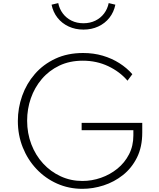

<svg xmlns="http://www.w3.org/2000/svg" viewBox="-20 -1174 1001 1210"><path d="M499.5 16Q413.5 16 339.5 -17Q265.5 -50 210 -108.8Q154.5 -167.5 123.5 -245Q92.5 -322.5 92.5 -411.5Q92.5 -493.5 119.8 -570.2Q147 -647 199.8 -707.8Q252.5 -768.5 329 -804.2Q405.5 -840 503.5 -840Q570 -840 627.5 -823Q685 -806 732.2 -776Q779.5 -746 814 -706.5L783.5 -665.5Q735.5 -722 662.2 -756.8Q589 -791.5 502 -791.5Q419 -791.5 354 -760.5Q289 -729.5 243.5 -676Q198 -622.5 174.5 -555Q151 -487.5 151 -413.5Q151 -334 177.5 -264.8Q204 -195.5 251.5 -143.8Q299 -92 362.5 -62.8Q426 -33.5 499 -33.5Q559 -33.5 616.2 -53.5Q673.5 -73.5 719.8 -111Q766 -148.5 793.2 -201.5Q820.5 -254.5 820.5 -320.5V-353.5H494.5V-399.5H876.5V-338.5Q876.5 -247.5 843.2 -181Q810 -114.5 754.8 -70.8Q699.5 -27 632.8 -5.5Q566 16 499.5 16ZM506 -987.5Q455 -987.5 412.8 -1007Q370.5 -1026.5 342.5 -1062Q314.5 -1097.5 305 -1144.5L347 -1154.5Q354.5 -1117.5 376.2 -1088.8Q398 -1060 431 -1043.8Q464 -1027.5 506 -1027.5Q547.5 -1027.5 580.8 -1043.8Q614 -1060 635.8 -1088.8Q657.5 -1117.5 665 -1154.5L707 -1144.5Q697.5 -1097.5 669.5 -1062Q641.5 -1026.5 599.2 -1007Q557 -987.5 506 -987.5Z"/></svg>

Font: Spartan Thin Light
Style: Regular
Weight: 300
Version: Version 1.004